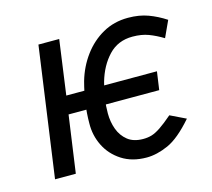

<svg xmlns="http://www.w3.org/2000/svg" viewBox="-81 -607 790 714"><g transform="rotate(-15 314.0 -250.0)"><path d="M50 0 120 -500H200L171 -290H271L261 -220H161L130 0ZM401 10Q345 10 305.5 -15.5Q266 -41 246 -81.5Q226 -122 227 -168Q227 -206 232.5 -245Q238 -284 249 -325Q264 -377 295 -419Q326 -461 369.5 -485.5Q413 -510 467 -510Q510 -510 544 -497.5Q578 -485 610 -464L581 -401Q553 -418 526.5 -428Q500 -438 465 -438Q409 -438 373 -400Q337 -362 320 -303Q311 -270 307 -242.5Q303 -215 303 -186Q303 -153 313.5 -124.5Q324 -96 346.5 -78Q369 -60 406 -60Q424 -60 439 -64.5Q454 -69 473.5 -82Q493 -95 522 -120L582 -91Q528 -29 484 -9.5Q440 10 401 10ZM299 -220 309 -290H520L510 -220Z"/></g></svg>

Font: Finlandica
Style: Italic
Weight: 400
Italic angle: -8°
Designer: Niklas Ekholm, Juho Hiilivirta, Jaakko Suomalainen
Foundry: Helsinki Type Studio
Version: Version 1.064